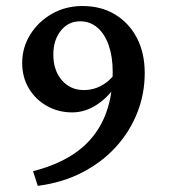

<svg xmlns="http://www.w3.org/2000/svg" viewBox="-20 -602 560 638"><path d="M372.1 -329.1Q345.7 -284.2 305.2 -256.3Q264.6 -228.5 219.7 -228.5Q173.8 -228.5 135.7 -250Q97.7 -271.5 75.7 -308.6Q53.7 -345.7 53.7 -392.6Q53.7 -444.3 80.6 -487.3Q107.4 -530.3 152.8 -556.2Q198.2 -582 253.9 -582Q316.4 -582 362.8 -553.7Q409.2 -525.4 435.1 -475.6Q460.9 -425.8 460.9 -359.4Q460.9 -290 436 -227.1Q411.1 -164.1 364.7 -113.3Q318.4 -62.5 252.9 -28.8Q187.5 4.9 105.5 15.6L89.8 -33.2Q178.7 -55.7 237.3 -99.1Q295.9 -142.6 325.2 -208.5Q354.5 -274.4 354.5 -363.3Q354.5 -413.1 341.3 -451.2Q328.1 -489.3 303.7 -510.3Q279.3 -531.2 246.1 -531.2Q207 -531.2 182.1 -500Q157.2 -468.8 157.2 -420.9Q157.2 -368.2 185.5 -335.4Q213.9 -302.7 258.8 -302.7Q282.2 -302.7 303.2 -311Q324.2 -319.3 341.3 -334.5Q358.4 -349.6 371.1 -369.1Z"/></svg>

Font: Crimson Pro ExtraLight Medium
Style: Regular
Weight: 500
Version: Version 1.002